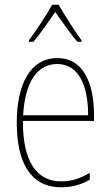

<svg xmlns="http://www.w3.org/2000/svg" viewBox="-20 -783 468 813"><path d="M228 -763H201C177 -720 129 -647 103 -613V-606H121C151 -640 188 -695 214 -732C242 -693 277 -641 308 -606H325V-613C305 -638 254 -718 228 -763ZM223 -537C106 -537 51 -423 51 -263C51 -97 108 10 239 10C287 10 325 -2 360 -22V-51C317 -26 282 -15 239 -15C131 -15 76 -106 77 -271H378V-298C378 -424 337 -537 223 -537ZM223 -512C314 -512 354 -417 353 -295H78C86 -440 140 -512 223 -512Z"/></svg>

Font: Noto Sans Gurmukhi Condensed Thin
Style: Regular
Weight: 100
Width: 3
Designer: Jelle Bosma - Monotype Design Team
Foundry: Monotype Imaging Inc.
Version: Version 2.004